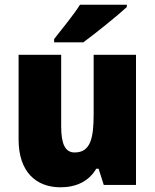

<svg xmlns="http://www.w3.org/2000/svg" viewBox="-20 -786 658 816"><path d="M519 -756V-766H320C292 -721 243 -663 210 -620V-606H334C387 -645 479 -719 519 -756ZM558 -553H378V-300C378 -197 364 -138 297 -138C256 -138 240 -176 240 -249V-553H59V-193C59 -56 133 10 237 10C302 10 357 -14 389 -69H399L421 0H558Z"/></svg>

Font: Noto Sans Sinhala SemiCondensed Black
Style: Regular
Weight: 900
Width: 4
Designer: Jelle Bosma - Monotype Design Team
Foundry: Monotype Imaging Inc.
Version: Version 2.006